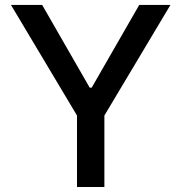

<svg xmlns="http://www.w3.org/2000/svg" viewBox="-20 -747 725 767"><path d="M23.8 -727.3H148.4L338.4 -396.7H346.2L536.2 -727.3H660.9L397 -285.5V0H287.6V-285.5Z"/></svg>

Font: Inter UI Medium
Style: Regular
Weight: 500
Designer: Rasmus Andersson
Foundry: rsms
Version: 3.2;8d6f07862